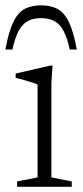

<svg xmlns="http://www.w3.org/2000/svg" viewBox="-30 -716 319 736"><path d="M171.5 -464.5 167 -399.5V-36L245 -20.5V0H35.5V-20.5L114 -36V-392.5Q108.5 -395 94.2 -399.5Q80 -404 62.8 -409Q45.5 -414 30 -417.5V-434L162 -464.5ZM127.5 -646.5Q98 -646.5 77 -635.5Q56 -624.5 41.8 -598.2Q27.5 -572 17.5 -526H-9.5Q3 -593 20 -629.5Q37 -666 63 -680.8Q89 -695.5 127.5 -695.5Q166 -695.5 192 -680.8Q218 -666 235 -629.5Q252 -593 264.5 -526H237.5Q227.5 -572 213.2 -598.2Q199 -624.5 178 -635.5Q157 -646.5 127.5 -646.5Z"/></svg>

Font: Newsreader Light
Style: Regular
Weight: 300
Designer: Hugues Gentile
Foundry: Production Type
Version: Version 1.003